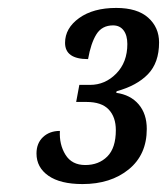

<svg xmlns="http://www.w3.org/2000/svg" viewBox="-20 -844 421 484"><path d="M72 -457Q72 -483 88.5 -498.5Q105 -514 131 -514Q129 -480 145 -454Q161 -428 195 -428Q229 -428 250.5 -449.5Q272 -471 272 -516Q272 -549 254 -568Q236 -587 198 -587H172L180 -630H207Q245 -630 273 -658.5Q301 -687 301 -733Q301 -755 291.5 -767.5Q282 -780 265 -780Q237 -780 223 -757.5Q209 -735 202 -695Q144 -695 144 -736Q144 -773 179.5 -798.5Q215 -824 273 -824Q326 -824 353.5 -799.5Q381 -775 381 -737Q381 -686 353 -657Q325 -628 274 -614L273 -610Q309 -605 329.5 -581Q350 -557 350 -519Q350 -454 304.5 -417Q259 -380 188 -380Q132 -380 102 -401Q72 -422 72 -457Z"/></svg>

Font: Noto Serif CondSemiBold
Style: Italic
Weight: 600
Width: 3
Italic angle: -12°
Designer: Monotype Design Team
Foundry: Monotype Imaging Inc.
Version: Version 1.001